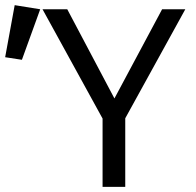

<svg xmlns="http://www.w3.org/2000/svg" viewBox="-142 -725 762 745"><path d="M344 0H256V-265L23 -689H119L302 -343L487 -689H577L344 -266ZM14 -689 -57 -493 -122 -503 -85 -705Z"/></svg>

Font: Fira Mono
Style: Regular
Weight: 400
Designer: Carrois Corporate & Edenspiekermann AG
Foundry: Carrois Corporate GbR & Edenspiekermann AG
Version: Version 3.206